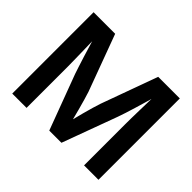

<svg xmlns="http://www.w3.org/2000/svg" viewBox="-153 -971 1214 1214"><g transform="rotate(45 454.5 -364.0)"><path d="M68.8 0V-727.5H261.7L401.4 -349.6Q408.2 -328.6 417.5 -296.9Q426.8 -265.1 436.5 -228.8Q446.3 -192.4 454.8 -158.4Q463.4 -124.5 469.2 -99.1H441.4Q447.3 -124 455.6 -157.7Q463.9 -191.4 473.6 -227.8Q483.4 -264.2 492.7 -296.4Q502 -328.6 509.3 -349.6L646.5 -727.5H839.8V0H710.9V-368.7Q710.9 -392.1 711.4 -424.8Q711.9 -457.5 712.9 -494.6Q713.9 -531.7 714.8 -569.3Q715.8 -606.9 716.3 -641.1H727.5Q717.3 -603.5 705.6 -564Q693.8 -524.4 682.9 -487.5Q671.9 -450.7 661.9 -419.9Q651.9 -389.2 644.5 -368.7L508.8 0H399.9L262.2 -368.7Q255.4 -389.2 245.4 -419.4Q235.4 -449.7 224.1 -486.3Q212.9 -522.9 200.9 -562.7Q189 -602.5 177.7 -641.1H191.4Q191.9 -608.4 192.9 -571Q193.8 -533.7 194.6 -496.3Q195.3 -459 196 -425.8Q196.8 -392.6 196.8 -368.7V0Z"/></g></svg>

Font: Inter 20pt SemiBold
Style: Regular
Weight: 600
Version: Version 4.001;git-66647c0bb